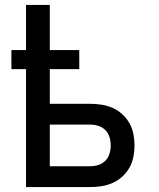

<svg xmlns="http://www.w3.org/2000/svg" viewBox="-20 -755 640 775"><path d="M85 0V-476H26V-553H85V-735H181V-553H300V-476H181V-336H344Q367 -336 390 -332.5Q413 -329 434.5 -319.5Q456 -310 473.5 -294Q491 -278 502.5 -257.5Q514 -237 518.5 -214Q523 -191 523 -168Q523 -145 518.5 -122Q514 -99 502.5 -78.5Q491 -58 473.5 -42Q456 -26 434.5 -16.5Q413 -7 390 -3.5Q367 0 344 0ZM344 -84Q361 -84 377 -89Q393 -94 405 -106Q417 -118 422 -134.5Q427 -151 427 -168Q427 -185 422 -201.5Q417 -218 405 -230Q393 -242 377 -247Q361 -252 344 -252H181V-84Z"/></svg>

Font: Zed Mono Medium Extended
Style: Regular
Weight: 500
Width: 7
Monospace: yes
Designer: Belleve Invis
Foundry: Belleve Invis
Version: Version 1.0.0; ttfautohint (v1.8.4)